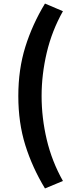

<svg xmlns="http://www.w3.org/2000/svg" viewBox="-20 -857 429 1080"><path d="M233 203Q162 86 122.5 -40Q83 -166 83 -317Q83 -467 122.5 -593.5Q162 -720 233 -837L334 -794Q272 -684 243 -561Q214 -438 214 -317Q214 -194 243 -71.5Q272 51 334 161Z"/></svg>

Font: Noto Sans HK Thin ExtraBold
Style: Regular
Weight: 800
Version: Version 2.004-H2;hotconv 1.0.118;makeotfexe 2.5.65603